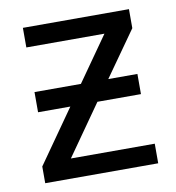

<svg xmlns="http://www.w3.org/2000/svg" viewBox="-66 -596 602 656"><g transform="rotate(-10 235.0 -268.0)"><path d="M424 -536V-470L313 -313H414V-243H263L140 -68H431V0H39V-58L169 -243H57V-313H218L327 -468H56V-536Z"/></g></svg>

Font: Noto IKEA Simplified Chinese
Style: Regular
Weight: 400
Designer: Monotype Design Team
Foundry: Monotype Imaging Inc.
Version: Version 1.100